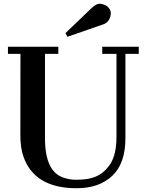

<svg xmlns="http://www.w3.org/2000/svg" viewBox="-20 -997 791 1027"><path d="M89.4 -709H22.5V-747.1H292V-709H220.7V-256.3Q220.7 -79.1 320.3 -46.4Q353.5 -35.6 385 -35.6Q416.5 -35.6 439.7 -38.6Q462.9 -41.5 485.8 -49.8Q537.1 -69.3 570.1 -120.1Q603 -170.9 603 -265.1V-709H526.9V-747.1H722.2V-709H650.9V-258.3Q650.9 -123 580.6 -56.6Q510.3 9.8 389.6 9.8Q162.6 9.8 104.5 -162.1Q88.9 -208 88.9 -272.9ZM330.1 -819.8 471.2 -955.1Q497.6 -979 515.6 -977.1Q546.4 -973.1 561 -955.8Q575.7 -938.5 572.3 -918.9Q565.9 -878.9 533.7 -867.2L340.8 -800.3Z"/></svg>

Font: Cantata One
Style: Regular
Weight: 400
Designer: Joana Maria Correia da Silva
Foundry: Joana Maria Correia da Silva
Version: Version 1.002